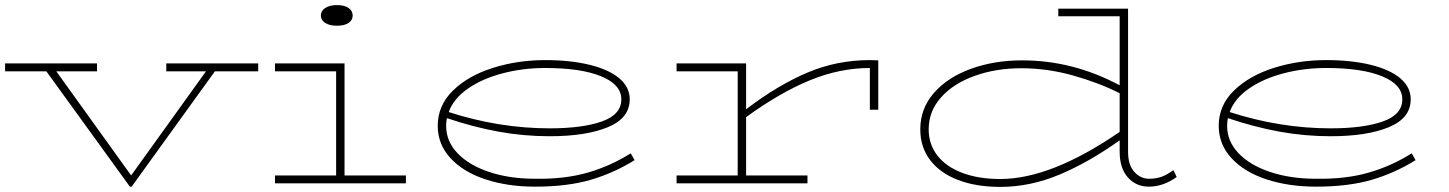

<svg xmlns="http://www.w3.org/2000/svg" viewBox="-20 -720 5691 754"><path d="M994 -440H824L497 13H490L162 -440H0V-471H361V-440H201L495 -31L789 -440H633V-471H994Z M1240 -659Q1240 -677 1257 -688.5Q1274 -700 1303 -700Q1333 -700 1349 -688.5Q1365 -677 1365 -659Q1365 -641 1349 -630Q1333 -619 1303 -619Q1274 -619 1257 -630Q1240 -641 1240 -659ZM1574 -31V0H1060V-31H1300V-440H1060V-471H1333V-31Z M2472 -91Q2390 -40 2298.5 -13.5Q2207 13 2081 13Q1974 13 1887 -15.5Q1800 -44 1749.5 -98.5Q1699 -153 1699 -226Q1699 -306 1759 -364.5Q1819 -423 1916 -453.5Q2013 -484 2121 -484Q2220 -484 2295.5 -465.5Q2371 -447 2412 -412.5Q2453 -378 2453 -330Q2453 -256 2367 -220.5Q2281 -185 2139 -185Q2036 -185 1937.5 -203Q1839 -221 1735 -256Q1732 -241 1732 -226Q1732 -165 1777 -118Q1822 -71 1901.5 -44.5Q1981 -18 2081 -18Q2197 -16 2287.5 -42Q2378 -68 2457 -118ZM1742 -280Q1940 -216 2139 -216Q2267 -216 2343.5 -243Q2420 -270 2420 -330Q2420 -388 2340.5 -420.5Q2261 -453 2121 -453Q2035 -453 1955.5 -432.5Q1876 -412 1819 -373Q1762 -334 1742 -280Z M3429 -483V-289H3396V-453Q3278 -453 3160 -404.5Q3042 -356 2910 -260V-31H3151V0H2637V-31H2877V-440H2637V-471H2910V-291Q3035 -386 3151 -435Q3267 -484 3396 -484Z M4601 -25Q4548 13 4492 13Q4441 13 4409 -23.5Q4377 -60 4377 -124V-169Q4255 -82 4140 -34Q4025 14 3908 14Q3814 14 3743 -13Q3672 -40 3633 -91Q3594 -142 3594 -212Q3594 -294 3648 -355.5Q3702 -417 3793.5 -450Q3885 -483 3994 -483Q4194 -483 4377 -385V-656H4136V-686H4410V-124Q4410 -72 4434.5 -45Q4459 -18 4493 -18Q4520 -18 4542 -26Q4564 -34 4588 -52ZM4377 -202V-354Q4293 -396 4192.5 -424Q4092 -452 3991 -452Q3891 -452 3807.5 -422Q3724 -392 3675.5 -337.5Q3627 -283 3627 -212Q3627 -154 3660.5 -110Q3694 -66 3758 -41.5Q3822 -17 3908 -17Q4108 -17 4377 -202Z M5539 -91Q5457 -40 5365.5 -13.5Q5274 13 5148 13Q5041 13 4954 -15.5Q4867 -44 4816.5 -98.5Q4766 -153 4766 -226Q4766 -306 4826 -364.5Q4886 -423 4983 -453.5Q5080 -484 5188 -484Q5287 -484 5362.5 -465.5Q5438 -447 5479 -412.5Q5520 -378 5520 -330Q5520 -256 5434 -220.5Q5348 -185 5206 -185Q5103 -185 5004.5 -203Q4906 -221 4802 -256Q4799 -241 4799 -226Q4799 -165 4844 -118Q4889 -71 4968.5 -44.5Q5048 -18 5148 -18Q5264 -16 5354.5 -42Q5445 -68 5524 -118ZM4809 -280Q5007 -216 5206 -216Q5334 -216 5410.5 -243Q5487 -270 5487 -330Q5487 -388 5407.5 -420.5Q5328 -453 5188 -453Q5102 -453 5022.5 -432.5Q4943 -412 4886 -373Q4829 -334 4809 -280Z"/></svg>

Font: BioRhyme Expanded ExtraLight
Style: Regular
Weight: 275
Width: 7
Designer: Aoife Mooney
Foundry: Aoife Mooney Type
Version: Version 1.000